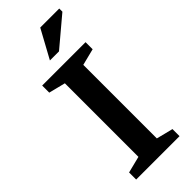

<svg xmlns="http://www.w3.org/2000/svg" viewBox="-293 -972 1017 1017"><g transform="rotate(-45 215.0 -464.0)"><path d="M377.5 -53V0H52.5V-53L146 -76.5V-627.5L52.5 -651V-704H377.5V-651L284 -627.5V-76.5ZM175.5 -769 262.5 -928.5H405V-905L243.5 -769Z"/></g></svg>

Font: Newsreader 7pt Medium
Style: Regular
Weight: 500
Designer: Hugues Gentile
Foundry: Production Type
Version: Version 1.003